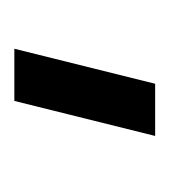

<svg xmlns="http://www.w3.org/2000/svg" viewBox="-4 -156 240 273"><g transform="rotate(90 116.5 -20.0)"><path d="M49.8 80.1 99.6 -120.1H173.8L124 80.1Z"/></g></svg>

Font: Geo
Style: Regular
Weight: 500
Version: Version 001.2